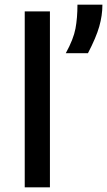

<svg xmlns="http://www.w3.org/2000/svg" viewBox="-20 -803 459 823"><path d="M86 -754H194V0H86ZM419 -783Q419 -737 405.5 -689.5Q392 -642 357 -575H262Q295 -635 303.5 -680.5Q312 -726 312 -783Z"/></svg>

Font: Amiko SemiBold
Style: Regular
Weight: 600
Designer: Pablo Impallari, Rodrigo Fuenzalida, Andres Torresi
Foundry: Impallari Type
Version: Version 1.001; ttfautohint (v1.3)